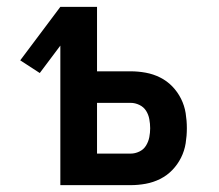

<svg xmlns="http://www.w3.org/2000/svg" viewBox="-20 -540 640 560"><path d="M156 0V-407L96 -327L39 -364L156 -520H263V-332H361Q383 -332 405 -328Q427 -324 447 -314Q467 -304 482.5 -288Q498 -272 508 -252Q518 -232 521.5 -210Q525 -188 525 -166Q525 -144 521.5 -122Q518 -100 508 -80Q498 -60 482.5 -44Q467 -28 447 -18Q427 -8 405 -4Q383 0 361 0ZM263 -92H361Q374 -92 386.5 -98Q399 -104 406 -115.5Q413 -127 415.5 -140Q418 -153 418 -166Q418 -179 415.5 -192.5Q413 -206 406 -217Q399 -228 386.5 -234Q374 -240 361 -240H263Z"/></svg>

Font: Iosevka Semibold Extended
Style: Regular
Weight: 600
Width: 7
Monospace: yes
Designer: Belleve Invis
Foundry: Belleve Invis
Version: Version 32.5.0; ttfautohint (v1.8.4)